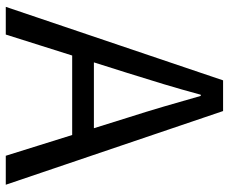

<svg xmlns="http://www.w3.org/2000/svg" viewBox="-82 -690 773 648"><g transform="rotate(90 304.0 -366.5)"><path d="M3.6 0 251.7 -733.4H355.3L604 0H506.2L377.9 -410.4Q358 -472.5 340.1 -533.4Q322.3 -594.3 304.2 -658H300.2Q282.9 -593.9 264.6 -533.2Q246.2 -472.5 226.7 -410.4L97.1 0ZM133.1 -224.1V-297.4H471.2V-224.1Z"/></g></svg>

Font: Noto Sans JP
Style: Regular
Weight: 100
Designer: Ryoko NISHIZUKA 西塚涼子 (kana, bopomofo & ideographs); Paul D. Hunt (Latin, Greek & Cyrillic); Sandoll Communications 산돌커뮤니
Foundry: Adobe
Version: Version 2.004;hotconv 1.0.118;makeotfexe 2.5.65603